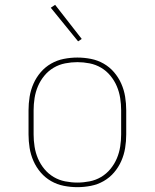

<svg xmlns="http://www.w3.org/2000/svg" viewBox="-20 -766 640 794"><path d="M300 8Q272 8 244 2.5Q216 -3 191.5 -17Q167 -31 148.5 -52.5Q130 -74 118.5 -100Q107 -126 102.5 -154Q98 -182 98 -210V-310Q98 -338 102.5 -366Q107 -394 118.5 -420Q130 -446 148.5 -467.5Q167 -489 191.5 -503Q216 -517 244 -522.5Q272 -528 300 -528Q328 -528 356 -522.5Q384 -517 408.5 -503Q433 -489 451.5 -467.5Q470 -446 481.5 -420Q493 -394 497.5 -366Q502 -338 502 -310V-210Q502 -182 497.5 -154Q493 -126 481.5 -100Q470 -74 451.5 -52.5Q433 -31 408.5 -17Q384 -3 356 2.5Q328 8 300 8ZM300 -11Q325 -11 350.5 -16Q376 -21 398 -34Q420 -47 436.5 -67Q453 -87 463 -110.5Q473 -134 477 -159.5Q481 -185 481 -210V-310Q481 -335 477 -360.5Q473 -386 463 -409.5Q453 -433 436.5 -453Q420 -473 398 -486Q376 -499 350.5 -504Q325 -509 300 -509Q275 -509 249.5 -504Q224 -499 202 -486Q180 -473 163.5 -453Q147 -433 137 -409.5Q127 -386 123 -360.5Q119 -335 119 -310V-210Q119 -185 123 -159.5Q127 -134 137 -110.5Q147 -87 163.5 -67Q180 -47 202 -34Q224 -21 249.5 -16Q275 -11 300 -11ZM303 -595 190 -734 208 -746 318 -605Z"/></svg>

Font: Iosevka Etoile Thin
Style: Regular
Weight: 100
Designer: Belleve Invis
Foundry: Belleve Invis
Version: Version 22.1.2; ttfautohint (v1.8.4)